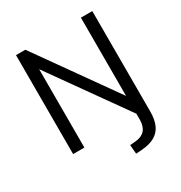

<svg xmlns="http://www.w3.org/2000/svg" viewBox="-208 -866 1137 1208"><g transform="rotate(-30 361.0 -261.5)"><path d="M423.3 130.6 466.8 127Q510.9 122.4 533.4 96Q556 69.6 556 18.8V-40.4L570.7 0L141.4 -603.9H166.1V0H84.2V-718.8H152L580.8 -114.9H555.7V-718.8H638.5V9.9Q638.5 69.2 620.9 108.2Q603.3 147.1 566.3 168Q529.4 189 470.9 193.4L429 196.3Z"/></g></svg>

Font: Min Sans VF VF
Style: Regular
Weight: 400
Designer: Jinseong-Kim, NotoSansCJK, Nunito
Foundry: Jinseong-Kim
Version: Version 1.420;Glyphs 3.1.2 (3151)